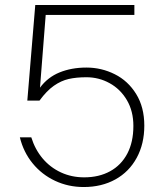

<svg xmlns="http://www.w3.org/2000/svg" viewBox="-20 -743 666 773"><path d="M521 -723V-683H164L141 -390Q172 -432 220 -451.5Q268 -471 328 -471Q388.5 -471 442 -444.2Q495.5 -417.5 528.2 -364.5Q561 -311.5 561 -237Q561 -164 530.5 -107.8Q500 -51.5 444.8 -20.8Q389.5 10 317 10Q255 10 201.8 -15Q148.5 -40 111.5 -85.2Q74.5 -130.5 60 -190H106Q121 -141.5 151.5 -105.2Q182 -69 225 -49Q268 -29 319 -29Q378.5 -29 423.2 -53.5Q468 -78 492.5 -124.5Q517 -171 517 -236Q517 -295.5 490.8 -340Q464.5 -384.5 421.2 -408.2Q378 -432 328 -432Q287 -432 256.5 -425Q226 -418 197 -397.8Q168 -377.5 139 -338Q139 -338 139 -338Q139 -338 139 -338H90L122 -723Z"/></svg>

Font: Public Sans VF
Style: Regular
Weight: 400
Designer: Pablo Impallari, Rodrigo Fuenzalida (Modified by Dan O. Williams and USWDS)
Version: Version 1.003